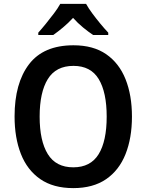

<svg xmlns="http://www.w3.org/2000/svg" viewBox="-20 -958 753 988"><path d="M659 -358Q659 -248 626 -165Q593 -82 526 -36Q459 10 357 10Q254 10 187 -36.5Q120 -83 87.5 -166Q55 -249 55 -359Q55 -530 129.5 -627.5Q204 -725 358 -725Q460 -725 526.5 -679Q593 -633 626 -550.5Q659 -468 659 -358ZM184 -358Q184 -233 226 -165Q268 -97 357 -97Q446 -97 487.5 -164.5Q529 -232 529 -358Q529 -483 488 -551Q447 -619 358 -619Q268 -619 226 -551Q184 -483 184 -358ZM423 -938Q435 -916 455 -889Q475 -862 496.5 -836Q518 -810 537 -790V-778H459Q435 -794 407.5 -816.5Q380 -839 356 -866Q331 -839 304 -816.5Q277 -794 254 -778H177V-790Q195 -810 216.5 -836.5Q238 -863 258 -889.5Q278 -916 290 -938Z"/></svg>

Font: Noto Sans Gurmukhi UI SemiCondensed SemiBold
Style: Regular
Weight: 600
Width: 4
Designer: Jelle Bosma - Monotype Design Team
Foundry: Monotype Imaging Inc.
Version: Version 2.004; ttfautohint (v1.8.4.7-5d5b)